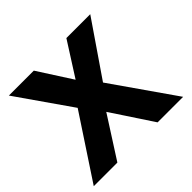

<svg xmlns="http://www.w3.org/2000/svg" viewBox="-159 -841 1021 1021"><g transform="rotate(-45 352.0 -330.0)"><path d="M429 -355 676.5 0H484.5L331 -232.5L182 0H4.5L238.5 -355L26 -660H213.5L336.5 -468.5L458.5 -660H638Z"/></g></svg>

Font: League Spartan
Style: Bold
Weight: 700
Foundry: The League of Moveable Type
Version: Version 2.002